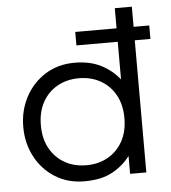

<svg xmlns="http://www.w3.org/2000/svg" viewBox="-52 -768 739 831"><g transform="rotate(-5 317.0 -352.5)"><path d="M282.5 15Q210 15 155 -19.5Q100 -54 69 -112.5Q38 -171 38 -242.5Q38 -313 69 -371.5Q100 -430 155.2 -465Q210.5 -500 283 -500Q349 -500 397 -475.8Q445 -451.5 477.5 -410.5V-574H298V-632.5H477.5V-720H551.5V-632.5H619.5V-574H551.5V0H481V-77.5Q450.5 -37 403.2 -11Q356 15 282.5 15ZM296 -53.5Q349 -53.5 390 -76.8Q431 -100 454.2 -142.2Q477.5 -184.5 477.5 -242.5Q477.5 -300.5 454.2 -342.8Q431 -385 390 -408.2Q349 -431.5 296 -431.5Q243 -431.5 202 -408.2Q161 -385 137.8 -342.8Q114.5 -300.5 114.5 -242.5Q114.5 -184.5 138 -142.2Q161.5 -100 202.2 -76.8Q243 -53.5 296 -53.5Z"/></g></svg>

Font: Geologica ExtraLight
Style: Regular
Weight: 200
Designer: Sindre Bremnes, Frode Helland
Foundry: Monokrom Skriftforlag AS
Version: Version 1.010; ttfautohint (v1.8.4.7-5d5b);gftools[0.9.28]